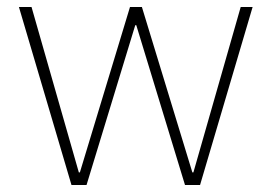

<svg xmlns="http://www.w3.org/2000/svg" viewBox="-20 -528 775 548"><path d="M34 -508H70L205 -36H208L351 -508H385L529 -36H532L667 -508H701L551 0H508L369 -456H366L227 0H184Z"/></svg>

Font: IBM Plex Sans Devanagari ExtraLight
Style: Regular
Weight: 200
Designer: Mike Abbink, Paul van der Laan, Pieter van Rosmalen, Erin McLaughlin
Foundry: Bold Monday
Version: Version 1.1